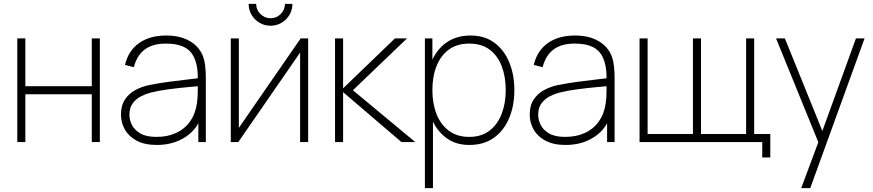

<svg xmlns="http://www.w3.org/2000/svg" viewBox="-20 -740 4548 1000"><path d="M70 0V-540H112V-291H458V-540H500V0H458V-249H112V0Z M797 15Q734 15 692.5 -7Q651 -29 630.5 -65Q610 -101 610 -143Q610 -190.5 630.8 -221.8Q651.5 -253 685 -271Q718.5 -289 757 -297Q804 -306.5 857.8 -313.8Q911.5 -321 957 -326Q1002.5 -331 1025 -334L1010 -324Q1012.5 -419.5 975.2 -466.2Q938 -513 844 -513Q776 -513 734.8 -482.8Q693.5 -452.5 677 -390L631 -402Q649 -477 704.8 -516Q760.5 -555 846 -555Q921 -555 971 -524.5Q1021 -494 1039 -442Q1046 -422 1049 -393.5Q1052 -365 1052 -338V0H1013V-148L1033 -147Q1011.5 -70 947.5 -27.5Q883.5 15 797 15ZM795 -27Q853.5 -27 898.2 -48Q943 -69 970.8 -108.8Q998.5 -148.5 1006 -204Q1010 -232 1010 -264Q1010 -296 1010 -310L1032 -293Q1005.5 -290.5 958.8 -286.2Q912 -282 860 -275.2Q808 -268.5 766 -258Q741.5 -252 715.5 -239Q689.5 -226 671.8 -202.5Q654 -179 654 -142Q654 -116 667 -89.5Q680 -63 710.8 -45Q741.5 -27 795 -27Z M1389 -606Q1357.5 -606 1331.5 -621.5Q1305.5 -637 1290.2 -662.8Q1275 -688.5 1275 -720H1314Q1314 -689.5 1336.2 -667.2Q1358.5 -645 1389 -645Q1420.5 -645 1442.2 -667.2Q1464 -689.5 1464 -720H1503Q1503 -688.5 1487.8 -662.8Q1472.5 -637 1446.5 -621.5Q1420.5 -606 1389 -606ZM1585 -540V0H1543V-466L1221 0H1182V-540H1224V-74L1546 -540Z M1725 0V-540H1767V-280L2037 -540H2100L1818 -270L2143 0H2071L1767 -260V0Z M2424 15Q2352.5 15 2302.5 -23Q2252.5 -61 2226.2 -125.8Q2200 -190.5 2200 -271Q2200 -353 2226.5 -417.2Q2253 -481.5 2304.8 -518.2Q2356.5 -555 2432 -555Q2504.5 -555 2555.2 -517.2Q2606 -479.5 2632.5 -415Q2659 -350.5 2659 -271Q2659 -190 2632 -125.2Q2605 -60.5 2552.8 -22.8Q2500.5 15 2424 15ZM2193 240V-540H2232V-115H2235V240ZM2424 -27Q2486.5 -27 2528.8 -59Q2571 -91 2592.5 -146.2Q2614 -201.5 2614 -271Q2614 -340 2593.2 -394.8Q2572.5 -449.5 2530.5 -481.2Q2488.5 -513 2424 -513Q2361 -513 2318.2 -482Q2275.5 -451 2253.8 -396.2Q2232 -341.5 2232 -271Q2232 -201.5 2253.5 -146.2Q2275 -91 2317.8 -59Q2360.5 -27 2424 -27Z M2926 15Q2863 15 2821.5 -7Q2780 -29 2759.5 -65Q2739 -101 2739 -143Q2739 -190.5 2759.8 -221.8Q2780.5 -253 2814 -271Q2847.5 -289 2886 -297Q2933 -306.5 2986.8 -313.8Q3040.5 -321 3086 -326Q3131.5 -331 3154 -334L3139 -324Q3141.5 -419.5 3104.2 -466.2Q3067 -513 2973 -513Q2905 -513 2863.8 -482.8Q2822.5 -452.5 2806 -390L2760 -402Q2778 -477 2833.8 -516Q2889.5 -555 2975 -555Q3050 -555 3100 -524.5Q3150 -494 3168 -442Q3175 -422 3178 -393.5Q3181 -365 3181 -338V0H3142V-148L3162 -147Q3140.5 -70 3076.5 -27.5Q3012.5 15 2926 15ZM2924 -27Q2982.5 -27 3027.2 -48Q3072 -69 3099.8 -108.8Q3127.5 -148.5 3135 -204Q3139 -232 3139 -264Q3139 -296 3139 -310L3161 -293Q3134.5 -290.5 3087.8 -286.2Q3041 -282 2989 -275.2Q2937 -268.5 2895 -258Q2870.5 -252 2844.5 -239Q2818.5 -226 2800.8 -202.5Q2783 -179 2783 -142Q2783 -116 2796 -89.5Q2809 -63 2839.8 -45Q2870.5 -27 2924 -27Z M3950 80V0H3311V-540H3353V-42H3589V-540H3631V-42H3866V-540H3908V-42H3992V80Z M4153 240 4258 -42 4259 42 4022 -540H4068L4280 -16H4248L4438 -540H4483L4200 240Z"/></svg>

Font: Manrope ExtraLight
Style: Regular
Weight: 200
Designer: Mikhail Sharanda
Foundry: Mikhail Sharanda
Version: Version 4.505